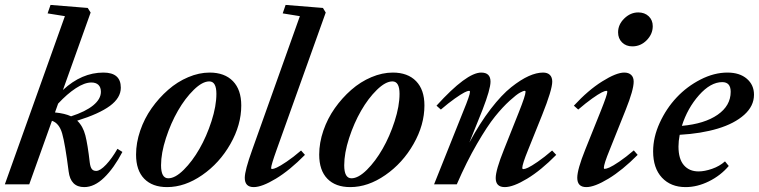

<svg xmlns="http://www.w3.org/2000/svg" viewBox="-23 -745 3068 776"><path d="M-3.4 0 239.3 -679.7 169.4 -690.9 181.2 -725.1 331.5 -712.9 343.3 -694.3 231.4 -381.3Q307.1 -451.7 395 -451.7Q465.3 -451.7 465.3 -390.6Q465.3 -349.6 421.4 -317.1Q377.4 -284.7 289.1 -257.3Q312.5 -234.9 322 -197.8Q331.5 -160.6 339.8 -87.9Q342.3 -68.8 348.4 -61.5Q354.5 -54.2 365.7 -54.2Q381.8 -54.2 405.8 -79.6Q429.7 -105 451.7 -143.6L471.7 -130.9Q437.5 -65.4 397.9 -27.1Q358.4 11.2 317.4 11.2Q262.2 11.2 254.4 -52.2Q240.2 -163.6 228.3 -205.3Q216.3 -247.1 187 -256.8L95.2 0ZM346.2 -411.6Q318.8 -411.6 283.4 -388.4Q248 -365.2 211.9 -326.2L199.2 -290.5Q239.7 -286.6 264.2 -274.9Q322.8 -293.9 353.8 -319.3Q384.8 -344.7 384.8 -374Q384.8 -392.1 374.8 -401.9Q364.7 -411.6 346.2 -411.6Z M652.3 11.2Q592.8 11.2 559.8 -22.7Q526.9 -56.6 526.9 -120.1Q526.9 -168 543.7 -217Q560.5 -266.1 589.8 -307.6Q619.1 -349.1 656.5 -381.8Q693.8 -414.6 737.8 -433.1Q781.7 -451.7 824.2 -451.7Q884.8 -451.7 918.5 -417Q952.1 -382.3 952.1 -318.8Q952.1 -240.2 908.2 -163.1Q864.3 -85.9 794.2 -37.4Q724.1 11.2 652.3 11.2ZM657.2 -24.4Q685.1 -24.4 719.7 -58.8Q754.4 -93.3 783.2 -143.6Q812 -193.8 831.8 -255.1Q851.6 -316.4 851.6 -365.7Q851.6 -416 822.8 -416Q794.9 -416 760 -381.8Q725.1 -347.7 696.3 -297.6Q667.5 -247.6 647.7 -186.8Q627.9 -126 627.9 -77.1Q627.9 -24.4 657.2 -24.4Z M1002.4 11.2Q966.3 11.2 966.3 -26.4Q966.3 -56.2 996.6 -140.1L1189 -679.7L1119.6 -690.9L1131.3 -725.1L1282.2 -712.9L1293.5 -694.3L1095.2 -140.1Q1072.8 -77.6 1072.8 -65.9Q1072.8 -62 1077.1 -62Q1083 -62 1095.9 -67.9Q1108.9 -73.7 1135.5 -91.6Q1162.1 -109.4 1193.8 -136.7L1209.5 -119.1Q1147.9 -56.6 1091.8 -22.7Q1035.6 11.2 1002.4 11.2Z M1392.6 11.2Q1333 11.2 1300 -22.7Q1267.1 -56.6 1267.1 -120.1Q1267.1 -168 1283.9 -217Q1300.8 -266.1 1330.1 -307.6Q1359.4 -349.1 1396.7 -381.8Q1434.1 -414.6 1478 -433.1Q1522 -451.7 1564.5 -451.7Q1625 -451.7 1658.7 -417Q1692.4 -382.3 1692.4 -318.8Q1692.4 -240.2 1648.4 -163.1Q1604.5 -85.9 1534.4 -37.4Q1464.4 11.2 1392.6 11.2ZM1397.5 -24.4Q1425.3 -24.4 1460 -58.8Q1494.6 -93.3 1523.4 -143.6Q1552.2 -193.8 1572 -255.1Q1591.8 -316.4 1591.8 -365.7Q1591.8 -416 1563 -416Q1535.2 -416 1500.2 -381.8Q1465.3 -347.7 1436.5 -297.6Q1407.7 -247.6 1387.9 -186.8Q1368.2 -126 1368.2 -77.1Q1368.2 -24.4 1397.5 -24.4Z M1731.4 0 1850.1 -296.9Q1876.5 -360.8 1876.5 -374Q1876.5 -377.9 1872.1 -377.9Q1866.7 -377.9 1853.8 -371.3Q1840.8 -364.7 1815.2 -346.7Q1789.6 -328.6 1758.8 -302.2L1741.2 -317.9Q1862.8 -451.7 1921.9 -451.7Q1959.5 -451.7 1959.5 -415Q1959.5 -384.8 1927.2 -301.3L1874 -168.9Q1916 -247.1 1960.4 -304.7Q2004.9 -362.3 2043.5 -392.8Q2082 -423.3 2113.8 -437.5Q2145.5 -451.7 2171.9 -451.7Q2189.9 -451.7 2199.5 -442.1Q2209 -432.6 2209 -415Q2209 -382.3 2168 -279.8L2111.8 -140.1Q2087.9 -81.5 2087.9 -66.4Q2087.9 -61.5 2092.3 -61.5Q2098.6 -61.5 2111.3 -67.4Q2124 -73.2 2150.4 -91.3Q2176.8 -109.4 2208.5 -136.7L2225.1 -119.1Q2163.6 -56.6 2107.4 -22.7Q2051.3 11.2 2017.1 11.2Q1980.5 11.2 1980.5 -25.4Q1980.5 -57.6 2013.7 -140.1L2074.2 -292Q2101.1 -359.4 2101.1 -374Q2101.1 -377.9 2097.2 -377.9Q2092.3 -377.9 2078.6 -370.6Q2064.9 -363.3 2036.9 -337.9Q2008.8 -312.5 1977.8 -274.2Q1946.8 -235.8 1904.8 -163.6Q1862.8 -91.3 1823.2 0Z M2532.7 -557.6Q2507.3 -557.6 2491.2 -573.5Q2475.1 -589.4 2475.1 -614.3Q2475.1 -646 2500.2 -670.4Q2525.4 -694.8 2556.6 -694.8Q2582.5 -694.8 2598.9 -679.2Q2615.2 -663.6 2615.2 -639.2Q2615.2 -607.4 2590.8 -582.5Q2566.4 -557.6 2532.7 -557.6ZM2346.7 11.2Q2310.1 11.2 2310.1 -26.4Q2310.1 -60.1 2342.3 -140.1L2405.3 -296.9Q2431.6 -362.8 2431.6 -374Q2431.6 -377.9 2427.2 -377.9Q2421.9 -377.9 2408.7 -371.3Q2395.5 -364.7 2370.1 -346.7Q2344.7 -328.6 2314 -302.2L2296.4 -317.9Q2354 -380.4 2410.9 -416Q2467.8 -451.7 2500 -451.7Q2518.1 -451.7 2528.1 -442.1Q2538.1 -432.6 2538.1 -415Q2538.1 -381.8 2505.9 -301.3L2441.4 -140.1Q2417.5 -82 2417.5 -66.4Q2417.5 -62.5 2420.9 -62.5Q2427.2 -62.5 2440.2 -68.1Q2453.1 -73.7 2480 -91.8Q2506.8 -109.9 2538.6 -137.2L2554.2 -119.1Q2492.7 -57.1 2436.3 -22.9Q2379.9 11.2 2346.7 11.2Z M2748 11.2Q2688 11.2 2652.3 -27.1Q2616.7 -65.4 2616.7 -133.3Q2616.7 -190.4 2643.3 -248.5Q2669.9 -306.6 2711.7 -351.1Q2753.4 -395.5 2808.3 -423.6Q2863.3 -451.7 2917 -451.7Q2966.3 -451.7 2995.4 -426.8Q3024.4 -401.9 3024.4 -362.3Q3024.4 -316.4 2984.9 -281Q2945.3 -245.6 2878.2 -225.3Q2811 -205.1 2724.1 -200.2Q2719.2 -174.3 2719.2 -152.8Q2719.2 -102.5 2741 -77.4Q2762.7 -52.2 2800.3 -52.2Q2824.7 -52.2 2855 -62.7Q2885.3 -73.2 2907.2 -92.8L2922.4 -74.2Q2889.2 -35.2 2842 -12Q2794.9 11.2 2748 11.2ZM2896 -413.1Q2849.1 -413.1 2802.2 -360.4Q2755.4 -307.6 2732.9 -236.3Q2824.7 -244.6 2877.4 -281.2Q2930.2 -317.9 2930.2 -374Q2930.2 -413.1 2896 -413.1Z"/></svg>

Font: Elstob 10pt SemiBold
Style: Italic
Weight: 600
Italic angle: -20°
Designer: Peter S. Baker
Version: Version 1.015